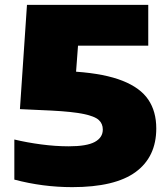

<svg xmlns="http://www.w3.org/2000/svg" viewBox="-20 -760 691 790"><path d="M623 -231.5Q623 -114.5 538 -52.2Q453 10 277 10Q156 10 39 -21V-186Q91 -173.5 149.5 -165.8Q208 -158 263 -158Q337 -158 370 -176Q403 -194 403 -227Q403 -251 386.5 -266.2Q370 -281.5 324.2 -291Q278.5 -300.5 192 -305L62 -311L91 -740H590V-572H301L293 -465Q411.5 -456.5 484.5 -427.5Q557.5 -398.5 590.2 -350Q623 -301.5 623 -231.5Z"/></svg>

Font: Encode Sans Expanded Black
Style: Regular
Weight: 900
Width: 7
Designer: Multiple Designers
Foundry: Impallari Type
Version: Version 2.000